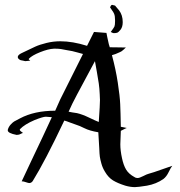

<svg xmlns="http://www.w3.org/2000/svg" viewBox="-20 -766 734 783"><path d="M431.6 -635.7Q444.3 -652.3 446.8 -658.2Q449.2 -664.1 449.2 -679.7V-683.6Q449.2 -701.2 445.3 -710Q442.4 -716.8 436.5 -724.6Q430.7 -732.4 428.7 -736.3Q429.7 -737.3 431.2 -740.7Q432.6 -744.1 434.6 -745.1Q435.5 -745.1 436.5 -746.1H437.5L449.2 -743.2Q464.8 -725.6 465.8 -723.6Q480.5 -704.1 480.5 -675.8Q480.5 -656.2 471.7 -645Q462.9 -633.8 457 -632.3Q451.2 -630.9 445.3 -630.9H443.4Q441.4 -630.9 439.5 -631.8Q437.5 -632.8 435.5 -633.8Q433.6 -634.8 431.6 -635.7ZM427.7 -573.2Q427.7 -573.2 430.7 -573.2Q443.4 -573.2 461.9 -572.8Q480.5 -572.3 493.2 -572.3Q492.2 -571.3 483.9 -563.5Q475.6 -555.7 469.7 -553.7Q449.2 -543.9 436.5 -541Q452.1 -483.4 460.4 -428.7Q468.8 -374 470.2 -341.3Q471.7 -308.6 472.7 -249Q476.6 -248 484.9 -246.6Q493.2 -245.1 497.1 -244.1Q491.2 -242.2 483.4 -237.8Q475.6 -233.4 472.7 -232.4Q472.7 -222.7 471.7 -204.6Q470.7 -186.5 470.7 -177.7Q470.7 -152.3 477.5 -121.1Q483.4 -92.8 494.1 -74.7Q504.9 -56.6 528.3 -43.9Q533.2 -40 541 -40Q548.8 -40 564 -47.9Q579.1 -55.7 586.9 -57.6Q605.5 -62.5 636.2 -73.7Q667 -85 682.6 -89.8Q676.8 -83 668 -64.5Q659.2 -45.9 646.5 -36.1Q617.2 -15.6 579.1 -8.8Q542 -2.9 530.3 -2.9Q511.7 -2.9 491.2 -8.8Q460 -18.6 440.9 -30.3Q421.9 -42 408.2 -65.4Q398.4 -81.1 393.6 -98.6Q388.7 -116.2 387.2 -126.5Q385.7 -136.7 384.8 -161.1Q383.8 -185.5 382.8 -195.3Q380.9 -216.8 380.9 -226.6Q345.7 -232.4 324.2 -243.2Q302.7 -253.9 292 -256.8Q282.2 -259.8 266.1 -266.1Q250 -272.5 242.2 -274.4Q164.1 -109.4 113.3 -27.3Q107.4 -19.5 99.6 -19.5Q95.7 -19.5 85.9 -22.9Q76.2 -26.4 70.3 -26.4H68.4Q81.1 -53.7 107.4 -109.4Q133.8 -165 155.3 -210.4Q176.8 -255.9 191.4 -288.1Q171.9 -290 167 -290Q155.3 -290 121.1 -276.4Q80.1 -258.8 61.5 -239.3Q60.5 -237.3 60.5 -236.3Q60.5 -235.4 62 -233.4Q63.5 -231.4 65.4 -230Q67.4 -228.5 69.8 -227.1Q72.3 -225.6 73.2 -223.6Q69.3 -222.7 64.9 -220.2Q60.5 -217.8 56.2 -216.8Q51.8 -215.8 47.9 -215.8Q11.7 -222.7 11.7 -234.4V-236.3Q14.6 -248 22.9 -257.3Q31.2 -266.6 37.6 -270.5Q43.9 -274.4 61.5 -283.2Q120.1 -314.5 205.1 -314.5Q225.6 -360.4 225.6 -360.4Q225.6 -360.4 318.4 -545.9Q311.5 -547.9 296.9 -551.8Q282.2 -555.7 274.4 -557.6Q265.6 -558.6 252.4 -561.5Q239.3 -564.5 229 -565.9Q218.8 -567.4 208 -567.4H199.2Q176.8 -566.4 143.6 -553.2Q110.4 -540 97.7 -526.4Q96.7 -524.4 97.2 -523.9Q97.7 -523.4 100.1 -521.5Q102.5 -519.5 103.5 -518.6Q85 -516.6 83 -516.6Q81.1 -517.6 74.2 -518.6Q67.4 -519.5 64.5 -520.5Q61.5 -521.5 57.6 -524.4Q53.7 -527.3 52.7 -531.2V-534.2Q52.7 -543 73.2 -551.8Q105.5 -567.4 123.5 -575.7Q141.6 -584 169.4 -590.8Q197.3 -597.7 225.6 -597.7Q276.4 -597.7 335 -579.1Q363.3 -635.7 363.3 -635.7Q414.1 -631.8 414.1 -631.8Q414.1 -628.9 417.5 -614.3Q420.9 -599.6 423.8 -585.9ZM259.8 -310.5Q272.5 -307.6 293.9 -304.7Q315.4 -299.8 343.8 -286.1Q372.1 -272.5 382.8 -268.6Q387.7 -338.9 387.7 -358.4Q387.7 -361.3 387.2 -369.1Q386.7 -377 386.7 -381.8Q385.7 -405.3 382.8 -425.8Q379.9 -446.3 375 -473.1Q370.1 -500 367.2 -516.6Q294.9 -381.8 294.9 -381.8Q273.4 -341.8 259.8 -310.5Z"/></svg>

Font: Shelly2023
Style: Regular
Weight: 400
Version: Version 0.2